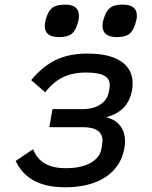

<svg xmlns="http://www.w3.org/2000/svg" viewBox="-20 -778 640 810"><path d="M46 -99 119.5 -148.5Q136 -107 170 -87.8Q204 -68.5 257 -68.5Q323.5 -68.5 362.8 -91.2Q402 -114 408 -151L410.5 -166Q412.5 -179 412.5 -184Q412.5 -241.5 329.5 -241.5H188L201.5 -317.5H326.5Q373.5 -317.5 403.5 -337.2Q433.5 -357 439.5 -392L441.5 -404Q443 -411.5 443 -419Q443 -446 419.2 -459Q395.5 -472 342.5 -472Q285 -472 243.8 -451.2Q202.5 -430.5 171 -388.5L111.5 -440Q159 -497.5 215 -524.8Q271 -552 348.5 -552Q442 -552 490.8 -519Q539.5 -486 539.5 -426.5Q539.5 -410 537 -397.5Q521 -307 427 -283.5Q465 -275 486.2 -248.2Q507.5 -221.5 507.5 -181.5Q507.5 -168 504.5 -152Q495.5 -101 463.2 -64Q431 -27 378 -7.5Q325 12 255.5 12Q174 12 122.8 -16.2Q71.5 -44.5 46 -99ZM169 -668Q169 -684 175.5 -703.5Q185.5 -735.5 203.5 -747Q221.5 -758.5 254.5 -758.5Q313 -758.5 313 -711.5Q313 -695 306.5 -675.5Q296 -644 279.2 -632.8Q262.5 -621.5 229 -621.5Q169 -621.5 169 -668ZM412.5 -669Q412.5 -684 419 -703Q426.5 -725.5 436.5 -737.2Q446.5 -749 461 -753.8Q475.5 -758.5 498.5 -758.5Q527 -758.5 542.2 -747Q557.5 -735.5 557.5 -712Q557.5 -698 550.5 -676Q540 -644.5 523.2 -633Q506.5 -621.5 472.5 -621.5Q443 -621.5 427.8 -633.5Q412.5 -645.5 412.5 -669Z"/></svg>

Font: JuliaMono Medium
Style: Italic
Weight: 500
Italic angle: -9°
Monospace: yes
Designer: cormullion
Foundry: corm
Version: Version 0.054; ttfautohint (v1.8.4)